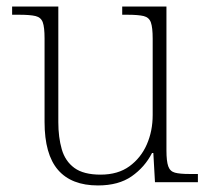

<svg xmlns="http://www.w3.org/2000/svg" viewBox="-20 -556 645 586"><path d="M279 10Q198 10 157 -37.5Q116 -85 116 -184V-439Q116 -473 110.5 -488Q105 -503 88.5 -507Q72 -511 38 -511H17V-536H158V-183Q158 -137 168.5 -100.5Q179 -64 207 -43.5Q235 -23 287 -23Q340 -23 375 -48.5Q410 -74 428 -115Q446 -156 446 -205V-438Q446 -472 440.5 -487.5Q435 -503 418.5 -507Q402 -511 368 -511H353V-536H488V-97Q488 -64 493.5 -48.5Q499 -33 514 -29Q529 -25 558 -25H584V0H453L448 -89H444Q422 -46 382 -18Q342 10 279 10Z"/></svg>

Font: Noto Serif Thai ExtraLight
Style: Regular
Weight: 250
Version: Version 2.001